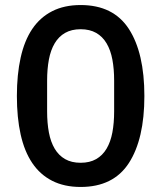

<svg xmlns="http://www.w3.org/2000/svg" viewBox="-20 -730 640 762"><path d="M300 12Q235 12 187 -12.5Q139 -37 108 -83Q77 -129 62 -196Q47 -263 47 -349Q47 -434 62 -501.5Q77 -569 108 -615Q139 -661 187 -685.5Q235 -710 300 -710Q430 -710 491.5 -615Q553 -520 553 -349Q553 -178 491.5 -83Q430 12 300 12ZM300 -84Q336 -84 361.5 -98.5Q387 -113 403 -140Q419 -167 426 -204.5Q433 -242 433 -288V-410Q433 -456 426 -493.5Q419 -531 403 -558Q387 -585 361.5 -599.5Q336 -614 300 -614Q264 -614 238.5 -599.5Q213 -585 197 -558Q181 -531 174 -493.5Q167 -456 167 -410V-288Q167 -242 174 -204.5Q181 -167 197 -140Q213 -113 238.5 -98.5Q264 -84 300 -84Z"/></svg>

Font: IBM Plex Sans KR Medium
Style: Regular
Weight: 500
Designer: Mike Abbink; Paul van der Laan; Pieter van Rosmalen; Wujin Sim; Chorong Kim; Dohee Lee;
Foundry: Sandoll Inc.
Version: Version 1.001